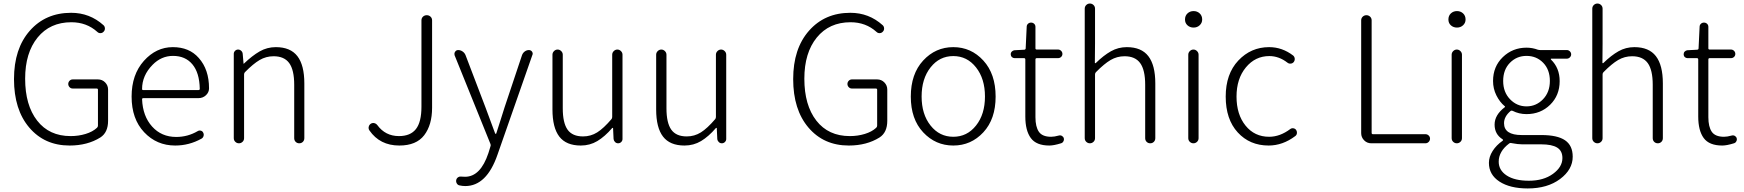

<svg xmlns="http://www.w3.org/2000/svg" viewBox="-20 -815 9917 1092"><path d="M376 12.7Q233.4 12.7 146.5 -89.4Q59.6 -191.4 59.6 -365.2Q59.6 -538.1 149.4 -640.1Q239.3 -742.2 384.8 -742.2Q490.2 -742.2 568.4 -671.9Q576.2 -665 576.7 -653.8Q577.1 -642.6 569.3 -634.8Q562.5 -627 551.8 -626.5Q541 -626 533.2 -633.8Q472.7 -688.5 385.7 -688.5Q264.6 -688.5 193.8 -601.6Q123 -514.6 123 -367.2Q123 -216.8 191.4 -128.9Q259.8 -41 381.8 -41Q426.8 -41 466.8 -53.2Q506.8 -65.4 531.2 -87.9Q537.1 -92.8 537.1 -100.6V-304.7Q537.1 -311.5 529.3 -311.5H393.6Q382.8 -311.5 375.5 -319.3Q368.2 -327.1 368.2 -337.4Q368.2 -347.7 375.5 -355.5Q382.8 -363.3 393.6 -363.3H537.1Q561.5 -363.3 578.1 -346.2Q594.7 -329.1 594.7 -305.7V-127.9Q594.7 -61.5 550.8 -33.2Q477.5 12.7 376 12.7Z M976.6 12.7Q871.1 12.7 799.8 -63Q728.5 -138.7 728.5 -265.6Q728.5 -390.6 798.3 -468.8Q868.2 -546.9 962.9 -546.9Q1056.6 -546.9 1110.4 -485.4Q1168.9 -419.9 1168.9 -312.5Q1168.9 -290 1151.4 -273.4Q1133.8 -256.8 1108.4 -256.8H794.9Q788.1 -256.8 788.1 -250Q792 -154.3 845.2 -95.2Q898.4 -36.1 982.4 -36.1Q1047.9 -36.1 1104.5 -69.3Q1112.3 -74.2 1122.1 -71.8Q1131.8 -69.3 1135.7 -60.5Q1140.6 -51.8 1137.7 -41.5Q1134.8 -31.2 1126 -26.4Q1055.7 12.7 976.6 12.7ZM788.1 -308.6Q788.1 -302.7 794.9 -302.7H1108.4Q1116.2 -302.7 1116.2 -309.6Q1116.2 -310.5 1116.2 -310.5Q1114.3 -401.4 1074.2 -449.2Q1034.2 -497.1 963.9 -497.1Q897.5 -497.1 847.7 -446.3Q788.1 -385.7 788.1 -308.6Z M1309.6 -29.3V-508.8Q1309.6 -518.6 1316.9 -525.9Q1324.2 -533.2 1334 -533.2Q1343.8 -533.2 1351.6 -526.4Q1359.4 -519.5 1360.4 -508.8L1365.2 -453.1Q1365.2 -452.1 1366.2 -452.1Q1367.2 -452.1 1367.2 -453.1Q1414.1 -498 1456.5 -522.5Q1499 -546.9 1548.8 -546.9Q1631.8 -546.9 1671.4 -495.6Q1710.9 -444.3 1710.9 -340.8V-29.3Q1710.9 -16.6 1702.6 -8.3Q1694.3 0 1682.1 0Q1669.9 0 1661.6 -8.3Q1653.3 -16.6 1653.3 -29.3V-333Q1653.3 -417 1625 -456.1Q1596.7 -495.1 1536.1 -495.1Q1493.2 -495.1 1456.5 -473.6Q1419.9 -452.1 1373 -404.3Q1368.2 -399.4 1368.2 -391.6V-29.3Q1368.2 -16.6 1359.4 -8.3Q1350.6 0 1338.9 0Q1327.1 0 1318.4 -8.3Q1309.6 -16.6 1309.6 -29.3Z M2251 12.7Q2140.6 12.7 2081.1 -73.2Q2076.2 -80.1 2076.2 -87.9Q2076.2 -90.8 2077.1 -93.8Q2079.1 -104.5 2088.9 -111.3Q2098.6 -117.2 2108.9 -114.7Q2119.1 -112.3 2126 -103.5Q2171.9 -41 2249 -41Q2314.5 -41 2345.7 -81.1Q2377 -121.1 2377 -208V-699.2Q2377 -711.9 2385.7 -720.2Q2394.5 -728.5 2407.2 -728.5Q2419.9 -728.5 2428.7 -720.2Q2437.5 -711.9 2437.5 -699.2V-202.1Q2437.5 -104.5 2392.6 -45.9Q2347.7 12.7 2251 12.7Z M2626 243.2Q2609.4 243.2 2592.8 239.3Q2583 237.3 2577.6 227.5Q2572.3 217.8 2575.2 207Q2578.1 197.3 2586.9 192.4Q2595.7 187.5 2606.4 189.5Q2616.2 190.4 2625 190.4Q2712.9 190.4 2757.8 55.7L2769.5 17.6Q2772.5 10.7 2769.5 3.9L2565.4 -501Q2564.5 -504.9 2564.5 -508.8Q2564.5 -515.6 2568.4 -520.5Q2574.2 -530.3 2585.9 -530.3Q2599.6 -530.3 2611.3 -522Q2623 -513.7 2627.9 -501L2741.2 -204.1Q2788.1 -77.1 2795.9 -56.6Q2796.9 -53.7 2799.3 -53.7Q2801.8 -53.7 2802.7 -56.6Q2811.5 -83 2827.6 -134.3Q2843.8 -185.5 2849.6 -204.1L2949.2 -502Q2954.1 -514.6 2964.8 -522.5Q2975.6 -530.3 2988.3 -530.3Q2999 -530.3 3005.9 -521.5Q3009.8 -515.6 3009.8 -509.8Q3009.8 -505.9 3007.8 -502L2809.6 64.5Q2748 243.2 2626 243.2Z M3283.2 12.7Q3200.2 12.7 3161.1 -38.1Q3122.1 -88.9 3122.1 -192.4V-503.9Q3122.1 -515.6 3130.9 -524.4Q3139.6 -533.2 3151.4 -533.2Q3163.1 -533.2 3171.9 -524.4Q3180.7 -515.6 3180.7 -503.9V-199.2Q3180.7 -116.2 3208 -77.6Q3235.4 -39.1 3295.9 -39.1Q3339.8 -39.1 3376.5 -62Q3413.1 -85 3458 -137.7Q3461.9 -142.6 3461.9 -150.4V-503.9Q3461.9 -515.6 3470.7 -524.4Q3479.5 -533.2 3491.2 -533.2Q3502.9 -533.2 3511.7 -524.4Q3520.5 -515.6 3520.5 -503.9V-24.4Q3520.5 -14.6 3513.2 -7.3Q3505.9 0 3495.6 0Q3485.4 0 3478 -7.3Q3470.7 -14.6 3469.7 -24.4L3466.8 -86.9Q3465.8 -87.9 3464.4 -87.9Q3462.9 -87.9 3461.9 -86.9Q3419.9 -38.1 3377.4 -12.7Q3335 12.7 3283.2 12.7Z M3873 12.7Q3790 12.7 3751 -38.1Q3711.9 -88.9 3711.9 -192.4V-503.9Q3711.9 -515.6 3720.7 -524.4Q3729.5 -533.2 3741.2 -533.2Q3752.9 -533.2 3761.7 -524.4Q3770.5 -515.6 3770.5 -503.9V-199.2Q3770.5 -116.2 3797.9 -77.6Q3825.2 -39.1 3885.7 -39.1Q3929.7 -39.1 3966.3 -62Q4002.9 -85 4047.9 -137.7Q4051.8 -142.6 4051.8 -150.4V-503.9Q4051.8 -515.6 4060.5 -524.4Q4069.3 -533.2 4081.1 -533.2Q4092.8 -533.2 4101.6 -524.4Q4110.4 -515.6 4110.4 -503.9V-24.4Q4110.4 -14.6 4103 -7.3Q4095.7 0 4085.4 0Q4075.2 0 4067.9 -7.3Q4060.5 -14.6 4059.6 -24.4L4056.6 -86.9Q4055.7 -87.9 4054.2 -87.9Q4052.7 -87.9 4051.8 -86.9Q4009.8 -38.1 3967.3 -12.7Q3924.8 12.7 3873 12.7Z M4807.6 12.7Q4665 12.7 4578.1 -89.4Q4491.2 -191.4 4491.2 -365.2Q4491.2 -538.1 4581.1 -640.1Q4670.9 -742.2 4816.4 -742.2Q4921.9 -742.2 5000 -671.9Q5007.8 -665 5008.3 -653.8Q5008.8 -642.6 5001 -634.8Q4994.1 -627 4983.4 -626.5Q4972.7 -626 4964.8 -633.8Q4904.3 -688.5 4817.4 -688.5Q4696.3 -688.5 4625.5 -601.6Q4554.7 -514.6 4554.7 -367.2Q4554.7 -216.8 4623 -128.9Q4691.4 -41 4813.5 -41Q4858.4 -41 4898.4 -53.2Q4938.5 -65.4 4962.9 -87.9Q4968.8 -92.8 4968.8 -100.6V-304.7Q4968.8 -311.5 4960.9 -311.5H4825.2Q4814.5 -311.5 4807.1 -319.3Q4799.8 -327.1 4799.8 -337.4Q4799.8 -347.7 4807.1 -355.5Q4814.5 -363.3 4825.2 -363.3H4968.8Q4993.2 -363.3 5009.8 -346.2Q5026.4 -329.1 5026.4 -305.7V-127.9Q5026.4 -61.5 4982.4 -33.2Q4909.2 12.7 4807.6 12.7Z M5160.2 -265.6Q5160.2 -394.5 5230.5 -470.7Q5300.8 -546.9 5401.9 -546.9Q5502.9 -546.9 5572.8 -470.7Q5642.6 -394.5 5642.6 -265.6Q5642.6 -137.7 5572.8 -62.5Q5502.9 12.7 5401.9 12.7Q5300.8 12.7 5230.5 -62.5Q5160.2 -137.7 5160.2 -265.6ZM5272.5 -101.1Q5323.2 -37.1 5401.9 -37.1Q5480.5 -37.1 5531.2 -101.1Q5582 -165 5582 -266.1Q5582 -367.2 5531.2 -431.6Q5480.5 -496.1 5401.9 -496.1Q5323.2 -496.1 5272.5 -431.6Q5221.7 -367.2 5221.7 -266.1Q5221.7 -165 5272.5 -101.1Z M5948.2 12.7Q5874 12.7 5842.8 -29.8Q5811.5 -72.3 5811.5 -152.3V-476.6Q5811.5 -484.4 5803.7 -484.4H5750Q5741.2 -484.4 5734.9 -490.7Q5728.5 -497.1 5728.5 -506.3Q5728.5 -515.6 5734.9 -522Q5741.2 -528.3 5750 -529.3L5805.7 -532.2Q5813.5 -533.2 5813.5 -540L5819.3 -662.1Q5819.3 -672.9 5826.7 -679.7Q5834 -686.5 5844.2 -686.5Q5854.5 -686.5 5861.8 -679.7Q5869.1 -672.9 5869.1 -662.1V-540Q5869.1 -533.2 5877 -533.2H5998Q6007.8 -533.2 6015.1 -525.9Q6022.5 -518.6 6022.5 -508.3Q6022.5 -498 6015.1 -491.2Q6007.8 -484.4 5998 -484.4H5877Q5869.1 -484.4 5869.1 -476.6V-148.4Q5869.1 -93.8 5888.7 -65.4Q5908.2 -37.1 5958 -37.1Q5976.6 -37.1 6001 -43.9Q6010.7 -46.9 6019 -42.5Q6027.3 -38.1 6030.3 -29.3Q6031.2 -25.4 6031.2 -22.5Q6031.2 -16.6 6028.3 -11.7Q6024.4 -2.9 6014.6 0Q5973.6 12.7 5948.2 12.7Z M6149.4 -29.3V-765.6Q6149.4 -778.3 6158.2 -786.6Q6167 -794.9 6178.7 -794.9Q6190.4 -794.9 6199.2 -786.6Q6208 -778.3 6208 -765.6V-567.4L6207 -458Q6207 -456.1 6209 -455.6Q6210.9 -455.1 6211.9 -456.1Q6256.8 -500 6298.3 -523.4Q6339.8 -546.9 6388.7 -546.9Q6471.7 -546.9 6511.2 -495.6Q6550.8 -444.3 6550.8 -340.8V-29.3Q6550.8 -16.6 6542.5 -8.3Q6534.2 0 6522 0Q6509.8 0 6501.5 -8.3Q6493.2 -16.6 6493.2 -29.3V-333Q6493.2 -417 6464.8 -456.1Q6436.5 -495.1 6376 -495.1Q6333 -495.1 6296.4 -473.6Q6259.8 -452.1 6212.9 -404.3Q6208 -399.4 6208 -391.6V-29.3Q6208 -16.6 6199.2 -8.3Q6190.4 0 6178.7 0Q6167 0 6158.2 -8.3Q6149.4 -16.6 6149.4 -29.3Z M6738.3 -29.3V-503.9Q6738.3 -515.6 6747.1 -524.4Q6755.9 -533.2 6767.6 -533.2Q6779.3 -533.2 6788.1 -524.4Q6796.9 -515.6 6796.9 -503.9V-29.3Q6796.9 -16.6 6788.1 -8.3Q6779.3 0 6767.6 0Q6755.9 0 6747.1 -8.3Q6738.3 -16.6 6738.3 -29.3ZM6768.6 -658.2Q6748 -658.2 6733.9 -670.9Q6719.7 -683.6 6719.7 -704.1Q6719.7 -725.6 6733.9 -738.8Q6748 -752 6768.6 -752Q6789.1 -752 6803.2 -738.8Q6817.4 -725.6 6817.4 -704.1Q6817.4 -684.6 6803.2 -671.4Q6789.1 -658.2 6768.6 -658.2Z M7195.3 12.7Q7087.9 12.7 7019.5 -62Q6951.2 -136.7 6951.2 -265.6Q6951.2 -394.5 7022.9 -470.7Q7094.7 -546.9 7198.2 -546.9Q7272.5 -546.9 7335 -499Q7342.8 -492.2 7343.8 -481.4Q7344.7 -470.7 7337.9 -461.9Q7331.1 -454.1 7320.8 -453.1Q7310.5 -452.1 7301.8 -459Q7253.9 -496.1 7199.2 -496.1Q7119.1 -496.1 7065.9 -431.6Q7012.7 -367.2 7012.7 -265.6Q7012.7 -164.1 7064 -100.6Q7115.2 -37.1 7198.2 -37.1Q7259.8 -37.1 7318.4 -81.1Q7326.2 -86.9 7335.9 -85.4Q7345.7 -84 7351.6 -76.2Q7356.4 -69.3 7356.4 -60.5Q7356.4 -47.9 7346.7 -41Q7275.4 12.7 7195.3 12.7Z M7779.3 0Q7754.9 0 7738.3 -17.1Q7721.7 -34.2 7721.7 -57.6V-699.2Q7721.7 -711.9 7730.5 -720.2Q7739.3 -728.5 7751.5 -728.5Q7763.7 -728.5 7772.5 -720.2Q7781.2 -711.9 7781.2 -699.2V-59.6Q7781.2 -51.8 7788.1 -51.8H8086.9Q8097.7 -51.8 8105.5 -44.4Q8113.3 -37.1 8113.3 -26.4Q8113.3 -15.6 8105.5 -7.8Q8097.7 0 8086.9 0Z M8236.3 -29.3V-503.9Q8236.3 -515.6 8245.1 -524.4Q8253.9 -533.2 8265.6 -533.2Q8277.3 -533.2 8286.1 -524.4Q8294.9 -515.6 8294.9 -503.9V-29.3Q8294.9 -16.6 8286.1 -8.3Q8277.3 0 8265.6 0Q8253.9 0 8245.1 -8.3Q8236.3 -16.6 8236.3 -29.3ZM8266.6 -658.2Q8246.1 -658.2 8231.9 -670.9Q8217.8 -683.6 8217.8 -704.1Q8217.8 -725.6 8231.9 -738.8Q8246.1 -752 8266.6 -752Q8287.1 -752 8301.3 -738.8Q8315.4 -725.6 8315.4 -704.1Q8315.4 -684.6 8301.3 -671.4Q8287.1 -658.2 8266.6 -658.2Z M8668.9 256.8Q8568.4 256.8 8508.3 217.8Q8448.2 178.7 8448.2 111.3Q8448.2 77.1 8469.2 43.9Q8490.2 10.7 8526.4 -14.6Q8528.3 -15.6 8528.3 -18.6Q8528.3 -19.5 8527.8 -20.5Q8527.3 -21.5 8526.4 -22.5Q8480.5 -50.8 8480.5 -106.4Q8480.5 -161.1 8538.1 -205.1Q8540 -206.1 8540 -208Q8540 -210 8538.1 -210.9Q8509.8 -234.4 8490.7 -272.5Q8471.7 -310.5 8471.7 -354.5Q8471.7 -436.5 8527.3 -490.2Q8583 -543.9 8662.1 -543.9Q8695.3 -543.9 8726.6 -532.2Q8734.4 -530.3 8741.2 -530.3H8891.6Q8901.4 -530.3 8908.7 -522.9Q8916 -515.6 8916 -505.9Q8916 -496.1 8908.7 -488.8Q8901.4 -481.4 8891.6 -481.4H8802.7Q8800.8 -481.4 8800.3 -480Q8799.8 -478.5 8800.8 -476.6Q8850.6 -428.7 8850.6 -353.5Q8850.6 -272.5 8796.4 -219.2Q8742.2 -166 8662.1 -166Q8619.1 -166 8583 -184.6Q8576.2 -187.5 8571.3 -183.6Q8534.2 -152.3 8534.2 -114.3Q8534.2 -46.9 8634.8 -46.9H8746.1Q8837.9 -46.9 8881.3 -17.1Q8924.8 12.7 8924.8 76.2Q8924.8 149.4 8853 203.1Q8781.2 256.8 8668.9 256.8ZM8662.1 -210Q8716.8 -210 8755.9 -250.5Q8794.9 -291 8794.9 -354.5Q8794.9 -418.9 8756.8 -458Q8718.8 -497.1 8662.1 -497.1Q8606.4 -497.1 8567.9 -458Q8529.3 -418.9 8529.3 -354.5Q8529.3 -291 8568.4 -250.5Q8607.4 -210 8662.1 -210ZM8675.8 212.9Q8758.8 212.9 8812.5 173.8Q8866.2 134.8 8866.2 84Q8866.2 43 8836.4 24.4Q8806.6 5.9 8745.1 5.9H8636.7Q8613.3 5.9 8577.1 -1Q8575.2 -2 8573.2 -2Q8567.4 -2 8563.5 1Q8503.9 45.9 8503.9 104.5Q8503.9 153.3 8549.3 183.1Q8594.7 212.9 8675.8 212.9Z M9036.1 -29.3V-765.6Q9036.1 -778.3 9044.9 -786.6Q9053.7 -794.9 9065.4 -794.9Q9077.1 -794.9 9085.9 -786.6Q9094.7 -778.3 9094.7 -765.6V-567.4L9093.8 -458Q9093.8 -456.1 9095.7 -455.6Q9097.7 -455.1 9098.6 -456.1Q9143.6 -500 9185.1 -523.4Q9226.6 -546.9 9275.4 -546.9Q9358.4 -546.9 9397.9 -495.6Q9437.5 -444.3 9437.5 -340.8V-29.3Q9437.5 -16.6 9429.2 -8.3Q9420.9 0 9408.7 0Q9396.5 0 9388.2 -8.3Q9379.9 -16.6 9379.9 -29.3V-333Q9379.9 -417 9351.6 -456.1Q9323.2 -495.1 9262.7 -495.1Q9219.7 -495.1 9183.1 -473.6Q9146.5 -452.1 9099.6 -404.3Q9094.7 -399.4 9094.7 -391.6V-29.3Q9094.7 -16.6 9085.9 -8.3Q9077.1 0 9065.4 0Q9053.7 0 9044.9 -8.3Q9036.1 -16.6 9036.1 -29.3Z M9775.4 12.7Q9701.2 12.7 9669.9 -29.8Q9638.7 -72.3 9638.7 -152.3V-476.6Q9638.7 -484.4 9630.9 -484.4H9577.1Q9568.4 -484.4 9562 -490.7Q9555.7 -497.1 9555.7 -506.3Q9555.7 -515.6 9562 -522Q9568.4 -528.3 9577.1 -529.3L9632.8 -532.2Q9640.6 -533.2 9640.6 -540L9646.5 -662.1Q9646.5 -672.9 9653.8 -679.7Q9661.1 -686.5 9671.4 -686.5Q9681.6 -686.5 9689 -679.7Q9696.3 -672.9 9696.3 -662.1V-540Q9696.3 -533.2 9704.1 -533.2H9825.2Q9835 -533.2 9842.3 -525.9Q9849.6 -518.6 9849.6 -508.3Q9849.6 -498 9842.3 -491.2Q9835 -484.4 9825.2 -484.4H9704.1Q9696.3 -484.4 9696.3 -476.6V-148.4Q9696.3 -93.8 9715.8 -65.4Q9735.4 -37.1 9785.2 -37.1Q9803.7 -37.1 9828.1 -43.9Q9837.9 -46.9 9846.2 -42.5Q9854.5 -38.1 9857.4 -29.3Q9858.4 -25.4 9858.4 -22.5Q9858.4 -16.6 9855.5 -11.7Q9851.6 -2.9 9841.8 0Q9800.8 12.7 9775.4 12.7Z"/></svg>

Font: Gen Jyuu Gothic Light
Style: Regular
Weight: 200
Designer: [Source Han Sans]
Ryoko NISHIZUKA  (kana & ideographs); Paul D. Hunt (Latin, Greek & Cyrillic); Wenlong ZHANG  (bopomofo
Version: Version 1.002.20150607